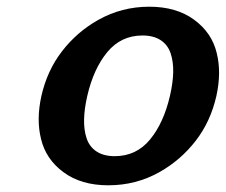

<svg xmlns="http://www.w3.org/2000/svg" viewBox="-20 -533 667 567"><path d="M619.1 -250Q602.1 -174.3 557.9 -117.2Q513.7 -60.1 451.2 -24.9Q381.8 14.2 299.8 14.2Q219.7 14.2 167.5 -24.4Q115.2 -63 101.1 -123Q86.9 -179.7 102.1 -249Q119.1 -324.7 163.3 -381.8Q207.5 -439 270 -474.1Q339.4 -513.2 420.9 -513.2Q501 -513.2 553.5 -474.6Q606 -436 620.1 -376Q634.3 -319.3 619.1 -250ZM318.8 -71.8Q382.3 -71.8 422.9 -120.8Q463.4 -169.9 481.9 -250Q490.7 -288.1 491.5 -319.3Q492.2 -350.6 483.9 -375.5Q475.6 -400.4 454.6 -414.3Q433.6 -428.2 400.9 -428.2Q337.4 -428.2 296.9 -379.2Q256.3 -330.1 237.8 -250Q229 -211.9 228.3 -180.7Q227.5 -149.4 235.8 -124.5Q244.1 -99.6 265.1 -85.7Q286.1 -71.8 318.8 -71.8Z"/></svg>

Font: Perun
Style: Bold Italic
Weight: 700
Italic angle: -12°
Foundry: Copyright (c) Stefan Peev, Context Ltd, 2016
Version: Version 001.000